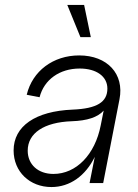

<svg xmlns="http://www.w3.org/2000/svg" viewBox="-20 -740 559 776"><path d="M188 16C263 16 326 -30 363 -106L342 0H397L463 -339C483 -441 414 -516 300 -516C195 -516 111 -453 88 -357L140 -347C158 -418 221 -463 302 -463C370 -463 414 -431 414 -382C414 -327 371 -301 274 -297C123 -291 35 -230 35 -132C35 -46 100 16 188 16ZM196 -37C134 -37 92 -75 92 -131C92 -202 158 -246 270 -250C332 -252 375 -266 399 -293L387 -233C364 -115 288 -37 196 -37ZM305 -590H347L320 -720H252Z"/></svg>

Font: Uncut Sans Light Italic
Style: Regular
Weight: 300
Italic angle: -11°
Designer: Kasper Nordkvist
Foundry: UNCUT.wtf
Version: Version 1.304;Glyphs 3.2 (3246)